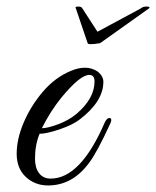

<svg xmlns="http://www.w3.org/2000/svg" viewBox="-20 -563 477 587"><path d="M101 -154Q87 -120 87 -78Q87 -50 99.5 -33.5Q112 -17 135 -17Q226 -17 300 -188Q307 -204 317 -202Q323 -199 318 -187Q276 -96 253 -66Q202 4 127 4Q87 4 59 -22Q31 -48 31 -93Q31 -138 52.5 -188.5Q74 -239 111 -282.5Q148 -326 196 -346Q219 -356 240 -356Q261 -356 279 -344Q296 -330 296 -313Q296 -253 224 -198Q202 -181 162 -167.5Q122 -154 101 -154ZM269 -314Q269 -334 253 -334Q225 -334 168 -265Q134 -223 108 -171Q125 -171 157.5 -183Q190 -195 214 -215Q269 -262 269 -314ZM410 -537Q417 -543 427 -543Q437 -543 437 -540.5Q437 -538 435 -537L286 -431Q268 -428 258 -428Q248 -428 248 -431L212 -537Q211 -538 211 -540.5Q211 -543 220 -543Q229 -543 232 -537L278 -466Q397 -530 410 -537Z"/></svg>

Font: Great Vibes
Style: Regular
Weight: 400
Designer: Robert E. Leuschke
Foundry: Robert E. Leuschke
Version: Version 1.001